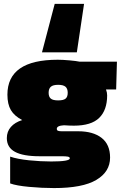

<svg xmlns="http://www.w3.org/2000/svg" viewBox="-20 -791 626 987"><path d="M195.8 -522 261.2 -771H412.1L375 -522ZM257.8 175.8Q196.3 175.8 130.1 169.7Q64 163.6 32.2 151.9V14.2Q69.8 26.9 129.2 33Q188.5 39.1 243.2 39.1Q338.9 39.1 338.9 22.9Q338.9 16.1 328.6 14.2Q318.4 12.2 296.9 12.2H183.1Q98.6 12.2 56.9 -10.5Q15.1 -33.2 15.1 -81.1Q15.1 -114.7 35.9 -138.4Q56.6 -162.1 94.2 -173.8Q53.7 -194.8 35.9 -225.1Q18.1 -255.4 18.1 -304.2Q18.1 -483.9 276.9 -483.9Q302.2 -483.9 337.4 -480.7Q372.6 -477.5 388.2 -474.1H581.1L577.1 -331.1H524.9Q530.8 -315.4 530.8 -300.8Q530.8 -225.1 490 -185.1Q449.2 -145 359.9 -145Q337.4 -145 309.1 -147Q272 -145 272 -128.9Q272 -121.1 278.1 -118.7Q284.2 -116.2 297.9 -116.2H381.8Q458.5 -116.2 502.2 -82.3Q545.9 -48.3 545.9 19Q545.9 91.8 475.3 133.8Q404.8 175.8 257.8 175.8ZM278.8 -274.9Q306.2 -274.9 317.1 -283.9Q328.1 -293 328.1 -314Q328.1 -335.4 316.7 -345.2Q305.2 -355 278.8 -355Q252.9 -355 241.5 -345.2Q230 -335.4 230 -314Q230 -293.5 241 -284.2Q252 -274.9 278.8 -274.9Z"/></svg>

Font: Kanit Black
Style: Regular
Weight: 900
Designer: Katatrad Team
Foundry: CadsonDemak
Version: Version 1.000;PS 001.000;hotconv 1.0.88;makeotf.lib2.5.64775